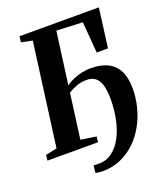

<svg xmlns="http://www.w3.org/2000/svg" viewBox="-162 -851 966 1128"><g transform="rotate(-20 321.0 -287.0)"><path d="M309.5 -700 266 -374.5Q288 -390 314 -400.8Q340 -411.5 367.5 -417.5Q395 -423.5 421 -423.5Q487.5 -423.5 530.5 -401.2Q573.5 -379 594.2 -335.5Q615 -292 615 -227Q615 -168.5 600.2 -111Q585.5 -53.5 557.2 -3Q529 47.5 488.5 86.2Q448 125 396.5 147.2Q345 169.5 284 169.5Q273.5 169.5 260.2 168Q247 166.5 239.5 164L244.5 118.5Q251 119.5 260.2 119.8Q269.5 120 278.5 120Q325.5 120 361.8 92.5Q398 65 422.5 18.2Q447 -28.5 459.5 -88Q472 -147.5 472 -212Q472 -266.5 461.8 -300.8Q451.5 -335 430.5 -351Q409.5 -367 377 -367Q342 -367 313.8 -356.5Q285.5 -346 260 -329L223 -49L319.5 -34.5L315.5 0H-0.5L3.5 -34.5L74 -49.5L159.5 -692.5L90.5 -706.5L95 -743H591L559 -498H488.5L472.5 -692.5Z"/></g></svg>

Font: Merriweather 72pt
Style: Bold Italic
Weight: 700
Italic angle: -7.8°
Version: Version 2.101